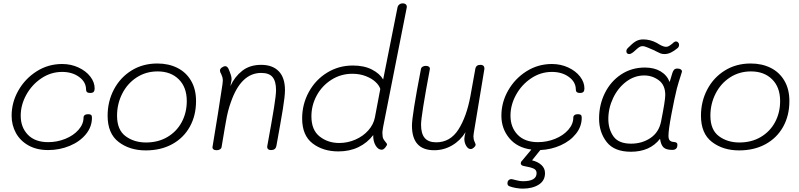

<svg xmlns="http://www.w3.org/2000/svg" viewBox="-20 -893 4742 1140"><path d="M49 -206Q49 -285 89 -355.5Q129 -426 197.5 -469.5Q266 -513 349 -513Q401 -513 445.5 -492.5Q490 -472 516 -438.5Q542 -405 542 -368Q542 -354 536 -347.5Q530 -341 515 -341Q491 -341 491 -361Q491 -406 450 -436Q409 -466 349 -466Q282 -466 225.5 -428Q169 -390 136 -330Q103 -270 103 -206Q103 -137 145.5 -93Q188 -49 266 -49Q319 -49 367.5 -68.5Q416 -88 446 -122Q476 -156 476 -195Q476 -204 483 -209.5Q490 -215 503 -215Q515 -215 520.5 -211Q526 -207 526 -194Q526 -140 490 -96Q454 -52 394 -27Q334 -2 266 -2Q198 -2 149 -29.5Q100 -57 74.5 -103.5Q49 -150 49 -206Z M619 -206Q619 -291 656.5 -362Q694 -433 761 -474.5Q828 -516 914 -516Q981 -516 1033 -490Q1085 -464 1114.5 -413.5Q1144 -363 1144 -293Q1144 -207 1107 -140.5Q1070 -74 1002.5 -37Q935 0 845 0Q750 0 684.5 -50Q619 -100 619 -206ZM1089 -293Q1089 -375 1041.5 -422Q994 -469 916 -469Q846 -469 791 -433Q736 -397 705.5 -336.5Q675 -276 675 -206Q675 -122 725.5 -84.5Q776 -47 847 -47Q919 -47 974 -79.5Q1029 -112 1059 -168Q1089 -224 1089 -293Z M1672 -358Q1672 -322 1659.5 -245.5Q1647 -169 1621 -26Q1616 -2 1590 -2Q1576 -2 1570.5 -9Q1565 -16 1567 -26Q1595 -179 1607 -254Q1619 -329 1619 -358Q1619 -410 1598.5 -435Q1578 -460 1531 -460Q1411 -460 1351 -287Q1332 -235 1322 -174L1315 -135Q1297 -29 1296 -22Q1295 -12 1286.5 -6.5Q1278 -1 1266 -1Q1253 -1 1246.5 -7Q1240 -13 1242 -22Q1277 -232 1301 -393Q1303 -411 1303 -415Q1303 -426 1300 -436Q1297 -446 1293.5 -453Q1290 -460 1288 -464Q1286 -470 1286 -474Q1286 -484 1297 -492Q1308 -500 1318 -500Q1328 -500 1336 -486Q1343 -471 1350 -450Q1357 -429 1354 -414L1348 -382Q1373 -437 1418 -472.5Q1463 -508 1531 -508Q1598 -508 1635 -470Q1672 -432 1672 -358Z M1774 -190Q1774 -274 1813.5 -346.5Q1853 -419 1922 -461.5Q1991 -504 2075 -504Q2142 -504 2188.5 -480Q2235 -456 2255 -421L2340 -848Q2342 -859 2350.5 -866Q2359 -873 2371 -873Q2384 -873 2390.5 -866Q2397 -859 2395 -848L2255 -140Q2249 -110 2251 -95Q2251 -78 2256.5 -68Q2262 -58 2270 -49Q2278 -40 2278 -36Q2278 -30 2267.5 -17Q2257 -4 2246 -4Q2225 -4 2210 -29.5Q2195 -55 2196 -91Q2161 -45 2108.5 -19.5Q2056 6 1989 6Q1898 6 1836 -41.5Q1774 -89 1774 -190ZM2206 -196 2238 -365Q2231 -387 2208.5 -407.5Q2186 -428 2150.5 -441.5Q2115 -455 2072 -455Q2004 -455 1948 -419.5Q1892 -384 1860.5 -326Q1829 -268 1829 -202Q1829 -121 1878 -82.5Q1927 -44 1994 -44Q2044 -44 2090 -64Q2136 -84 2167 -119Q2198 -154 2206 -196Z M2793 -103Q2791 -89 2791 -84Q2791 -66 2797.5 -52Q2804 -38 2804 -34Q2804 -26 2794 -17Q2784 -8 2775 -8Q2759 -8 2748 -27Q2737 -46 2737 -69Q2737 -74 2739 -86L2744 -108Q2713 -58 2664 -29.5Q2615 -1 2558 -1Q2426 -1 2426 -147Q2426 -207 2479 -481Q2480 -491 2488.5 -496.5Q2497 -502 2508 -502Q2520 -502 2527 -496.5Q2534 -491 2532 -481Q2480 -204 2480 -153Q2480 -99 2502 -73.5Q2524 -48 2570 -48Q2653 -48 2701.5 -123.5Q2750 -199 2773 -322L2802 -483Q2806 -508 2832 -508Q2845 -508 2851 -501.5Q2857 -495 2856 -483Z M3011 -206Q3011 -137 3053.5 -93Q3096 -49 3174 -49Q3227 -49 3275.5 -68.5Q3324 -88 3354 -122Q3384 -156 3384 -195Q3384 -204 3391 -209.5Q3398 -215 3411 -215Q3423 -215 3428.5 -211Q3434 -207 3434 -194Q3434 -142 3400 -99Q3366 -56 3309.5 -30.5Q3253 -5 3188 -2L3139 59Q3173 67 3194.5 86.5Q3216 106 3216 135Q3216 180 3178.5 203.5Q3141 227 3083 227Q3065 227 3042.5 223Q3020 219 3005 213Q2993 209 2993 195Q2993 183 3001 176Q3009 169 3021 171Q3026 172 3047 177.5Q3068 183 3085 183Q3166 183 3166 135Q3166 116 3148.5 108Q3131 100 3092 93Q3083 92 3077.5 87.5Q3072 83 3072 77Q3072 74 3074 68L3135 -5Q3051 -16 3004 -72.5Q2957 -129 2957 -206Q2957 -285 2997 -355.5Q3037 -426 3105.5 -469.5Q3174 -513 3257 -513Q3309 -513 3353.5 -492.5Q3398 -472 3424 -438.5Q3450 -405 3450 -368Q3450 -354 3444 -347.5Q3438 -341 3423 -341Q3399 -341 3399 -361Q3399 -406 3358 -436Q3317 -466 3257 -466Q3190 -466 3133.5 -428Q3077 -390 3044 -330Q3011 -270 3011 -206Z M4021 -441Q4012 -415 3999 -368Q3984 -307 3966.5 -214Q3949 -121 3949 -87Q3949 -68 3956.5 -59.5Q3964 -51 3982 -50Q3992 -49 3997 -45.5Q4002 -42 4002 -33Q4002 -3 3972 -3Q3935 -3 3919.5 -18Q3904 -33 3899 -69Q3839 8 3726 8Q3627 8 3582 -50Q3537 -108 3537 -189Q3537 -271 3571.5 -340.5Q3606 -410 3668 -451Q3730 -492 3809 -492Q3864 -492 3902 -469.5Q3940 -447 3956 -406L3972 -459Q3976 -472 3982.5 -479Q3989 -486 4002 -486Q4015 -486 4022.5 -480.5Q4030 -475 4029 -467Q4024 -448 4021 -441ZM3930 -329Q3930 -388 3891.5 -416.5Q3853 -445 3805 -445Q3747 -445 3698 -408Q3649 -371 3620.5 -311Q3592 -251 3592 -187Q3592 -126 3622.5 -83Q3653 -40 3727 -40Q3792 -40 3842 -73.5Q3892 -107 3905 -171Q3930 -296 3930 -329ZM3699 -589Q3699 -599 3708 -608Q3735 -636 3754.5 -647.5Q3774 -659 3799 -659Q3841 -659 3880 -638Q3883 -636 3895 -629Q3907 -622 3917 -618.5Q3927 -615 3935 -615Q3944 -615 3952.5 -620Q3961 -625 3972 -634Q3985 -647 3994 -647Q4001 -647 4006.5 -641Q4012 -635 4012 -627Q4012 -616 4004 -608Q3981 -589 3962.5 -580.5Q3944 -572 3925 -572Q3912 -572 3901.5 -576Q3891 -580 3876 -588Q3864 -595 3853 -599Q3847 -601 3827.5 -610Q3808 -619 3794 -619Q3784 -619 3774.5 -612.5Q3765 -606 3755.5 -597Q3746 -588 3742 -585Q3726 -572 3716 -572Q3708 -572 3703.5 -576.5Q3699 -581 3699 -589Z M4142 -206Q4142 -291 4179.5 -362Q4217 -433 4284 -474.5Q4351 -516 4437 -516Q4504 -516 4556 -490Q4608 -464 4637.5 -413.5Q4667 -363 4667 -293Q4667 -207 4630 -140.5Q4593 -74 4525.5 -37Q4458 0 4368 0Q4273 0 4207.5 -50Q4142 -100 4142 -206ZM4612 -293Q4612 -375 4564.5 -422Q4517 -469 4439 -469Q4369 -469 4314 -433Q4259 -397 4228.5 -336.5Q4198 -276 4198 -206Q4198 -122 4248.5 -84.5Q4299 -47 4370 -47Q4442 -47 4497 -79.5Q4552 -112 4582 -168Q4612 -224 4612 -293Z"/></svg>

Font: Mali Light
Style: Italic
Weight: 300
Italic angle: -10°
Version: Version 1.000; ttfautohint (v1.6)